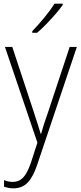

<svg xmlns="http://www.w3.org/2000/svg" viewBox="-20 -785 442 1047"><path d="M7 -529H47L164 -175Q179 -129 187.5 -102Q196 -75 202 -55H204Q217 -103 242 -173L360 -529H399L184 110Q162 178 131.5 210Q101 242 53 242Q28 242 2 233V197Q14 202 25.5 204.5Q37 207 50 207Q83 207 106 183.5Q129 160 149 101L184 -7ZM322 -758Q306 -735 282 -707.5Q258 -680 232 -653Q206 -626 182 -606H156V-615Q188 -648 222 -689.5Q256 -731 277 -765H322Z"/></svg>

Font: Noto Sans Sinhala SemiCondensed ExtraLight
Style: Regular
Weight: 200
Width: 4
Designer: Jelle Bosma - Monotype Design Team
Foundry: Monotype Imaging Inc.
Version: Version 2.006; ttfautohint (v1.8.4.7-5d5b)